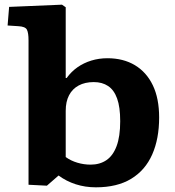

<svg xmlns="http://www.w3.org/2000/svg" viewBox="-20 -787 749 821"><path d="M180.5 7 102 3V-614Q102 -647 95 -660.2Q88 -673.5 58.5 -675L12.5 -678L19 -757.5L245 -767L261 -756V-453.5H265Q285 -481 311.5 -499.5Q338 -518 370.5 -528Q403 -538 439.5 -538Q507 -538 556.8 -508.3Q606.5 -478.5 633.5 -422.3Q660.5 -366 660.5 -284.5Q660.5 -193.5 630.8 -126.3Q601 -59 541 -22.5Q481 14 390 14Q344.5 14 304 1Q263.5 -12 230.5 -36.5ZM367.5 -83Q406.5 -83 434.8 -102Q463 -121 478.5 -162Q494 -203 494 -269Q494 -329.5 480.7 -366Q467.5 -402.5 442.2 -419.2Q417 -436 381 -436Q343.5 -436 316.5 -421.5Q289.5 -407 275.3 -379.7Q261 -352.5 261 -313V-115.5Q283 -99.5 310.8 -91.3Q338.5 -83 367.5 -83Z"/></svg>

Font: Literata Variable Black
Style: Regular
Weight: 900
Designer: Latin by Veronika Burian and Jose Scaglione. Greek by Irene Vlachou. Cyrillic by Vera Evstafieva.
Foundry: TypeTogether
Version: Version 3.021